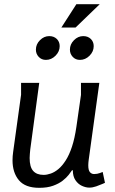

<svg xmlns="http://www.w3.org/2000/svg" viewBox="-20 -887 550 920"><path d="M168 -490 125 -171Q124 -160 123 -149.5Q122 -139 122 -130Q122 -87 139 -68Q156 -49 189 -49Q205 -49 223.5 -55.5Q242 -62 260 -77Q278 -92 295 -118.5Q312 -145 325 -184.5Q338 -224 346 -279L368 -432V-490H456L405 -121Q404 -114 403.5 -107Q403 -100 403 -95Q403 -71 411 -62Q419 -53 431 -53Q446 -53 459 -58Q472 -63 472 -63L483 -11Q483 -11 470.5 -5.5Q458 0 441 6Q424 12 408 12Q391 12 372.5 3.5Q354 -5 341.5 -23.5Q329 -42 329 -71H325Q320 -63 309 -49Q298 -35 280 -21Q262 -7 234.5 3Q207 13 168 13Q101 13 70.5 -23.5Q40 -60 40 -119Q40 -138 43 -159L81 -433V-490ZM346 -867H458L342 -755H274ZM266 -666Q266 -640 246 -620Q226 -600 200 -600Q179 -600 165.5 -614.5Q152 -629 152 -649Q152 -675 171.5 -694.5Q191 -714 216 -714Q238 -714 252 -700.5Q266 -687 266 -666ZM429 -666Q429 -640 409 -620Q389 -600 363 -600Q342 -600 328.5 -614.5Q315 -629 315 -649Q315 -675 334.5 -694.5Q354 -714 379 -714Q401 -714 415 -700.5Q429 -687 429 -666Z"/></svg>

Font: Rosario
Style: Italic
Weight: 400
Italic angle: -8.05°
Designer: Hector Gatti
Foundry: Omnibus Type
Version: Version 1.201